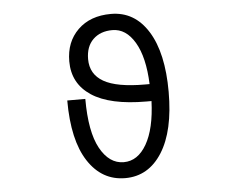

<svg xmlns="http://www.w3.org/2000/svg" viewBox="-53 -816 1107 901"><g transform="rotate(-5 500.0 -365.5)"><path d="M653.3 -408.2Q648.4 -535.2 606.9 -605.5Q565.4 -675.8 501 -675.8Q444.3 -675.8 410.2 -642.6Q376 -609.4 376 -549.8Q376 -478.5 437.5 -443.4Q499 -408.2 631.8 -408.2ZM631.8 -328.1Q460 -328.1 373.5 -385.3Q287.1 -442.4 287.1 -546.9Q287.1 -638.7 345.2 -695.3Q403.3 -752 501 -752Q612.3 -752 675.8 -649.9Q739.3 -547.9 739.3 -364.3Q739.3 -180.7 675.3 -79.6Q611.3 21.5 501.5 21.5Q391.6 21.5 326.7 -78.1Q261.7 -177.7 261.7 -365.2H346.7Q346.7 -210 389.6 -131.8Q432.6 -53.7 501 -53.7Q567.4 -53.7 608.9 -126Q650.4 -198.2 655.3 -328.1Z"/></g></svg>

Font: GenEi Gothic M Regular
Style: Regular
Weight: 400
Designer: o_tamon (Modified); [Source Han Sans]
Ryoko NISHIZUKA  (kana & ideographs); Paul D. Hunt (Latin, Greek & Cyrillic); Wenl
Version: Version 1.1a;Original Version 1.004